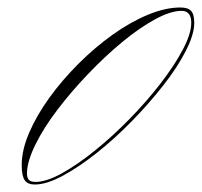

<svg xmlns="http://www.w3.org/2000/svg" viewBox="-20 -485 539 513"><path d="M462 -465Q482 -465 490.5 -456Q499 -447 499 -424Q499 -393 476.5 -349Q454 -305 416 -256.5Q378 -208 332 -161Q286 -114 238 -76Q190 -38 147 -15Q104 8 73 8Q54 8 46 -3.5Q38 -15 38 -44Q38 -84 58 -130.5Q78 -177 112 -224Q146 -271 189.5 -314.5Q233 -358 280.5 -392Q328 -426 375 -445.5Q422 -465 462 -465ZM491 -424Q491 -456 465 -456Q436 -456 394.5 -433.5Q353 -411 307 -373Q261 -335 216 -288Q171 -241 134 -192.5Q97 -144 75 -99.5Q53 -55 52 -23Q52 -10 57 -4.5Q62 1 75 1Q104 1 145.5 -22Q187 -45 234 -83Q281 -121 326.5 -167.5Q372 -214 409 -262Q446 -310 468.5 -352.5Q491 -395 491 -424Z"/></svg>

Font: Ballet
Style: Regular
Weight: 400
Designer: Maximiliano R. Sproviero
Foundry: Omnibus-Type
Version: Version 1.100